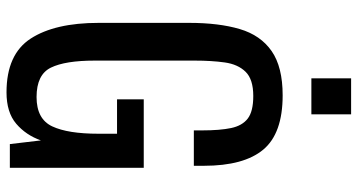

<svg xmlns="http://www.w3.org/2000/svg" viewBox="-268 -794 1072 575"><g transform="rotate(90 267.5 -506.0)"><path d="M256 10Q142 10 95 -62.5Q48 -135 48 -266V-537Q48 -626 66.5 -688.5Q85 -751 132.5 -784Q180 -817 265 -817Q379 -817 427.5 -759Q476 -701 476 -581V-551H370V-576Q370 -629 363 -662.5Q356 -696 334.5 -712.5Q313 -729 267 -729Q217 -729 194.5 -706Q172 -683 166.5 -643.5Q161 -604 161 -554V-254Q161 -166 182 -123Q203 -80 270 -80Q336 -80 358 -127Q380 -174 380 -265V-321H277V-401H482V0H411L400 -93Q384 -48 350 -19Q316 10 256 10ZM214 -903V-1022H322V-903Z"/></g></svg>

Font: Oswald
Style: Regular
Weight: 400
Designer: Vernon Adams
Foundry: Vernon Adams
Version: Version 4.103; ttfautohint (v1.8.3)